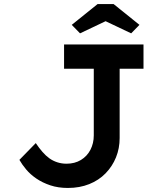

<svg xmlns="http://www.w3.org/2000/svg" viewBox="-20 -920 786 950"><path d="M316 10Q268 10 229 -3Q190 -16 160 -36.5Q130 -57 109.5 -81.5Q89 -106 76 -129L157 -212Q173 -188 190 -168.5Q207 -149 224.5 -136.5Q242 -124 263.5 -117Q285 -110 309 -110Q350 -110 380.5 -128.5Q411 -147 427.5 -179Q444 -211 444 -250V-580H297V-700H690V-580H572V-237Q572 -186 554 -141.5Q536 -97 502.5 -62.5Q469 -28 421.5 -9Q374 10 316 10ZM376 -755 335 -797 463 -900H542L670 -797L629 -755L488 -822H517Z"/></svg>

Font: Lexend Exa Medium
Style: Regular
Weight: 500
Designer: Bonnie Shaver-Troup, Thomas Jockin
Foundry: Lexend
Version: Version 1.007